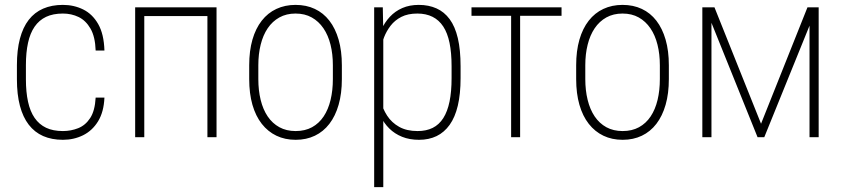

<svg xmlns="http://www.w3.org/2000/svg" viewBox="-20 -558 3428 781"><path d="M235.8 -24.9Q268.6 -24.9 298.1 -36.6Q327.6 -48.3 346.9 -77.9Q366.2 -107.4 369.1 -161.1H404.8Q402.3 -102.5 378.9 -64.5Q355.5 -26.4 317.9 -7.8Q280.3 10.7 235.8 10.7Q190.4 10.7 155.5 -4.6Q120.6 -20 96.9 -50.8Q73.2 -81.5 61 -127.7Q48.8 -173.8 48.8 -235.4V-293Q48.8 -354.5 61 -400.6Q73.2 -446.8 96.9 -477.3Q120.6 -507.8 155.5 -522.9Q190.4 -538.1 235.8 -538.1Q280.8 -538.1 318.4 -519.5Q356 -501 379.4 -460.2Q402.8 -419.4 404.8 -352.5H369.1Q367.2 -408.7 348.1 -441.7Q329.1 -474.6 299.8 -488.8Q270.5 -502.9 235.8 -502.9Q195.8 -502.9 167.5 -489.5Q139.2 -476.1 120.8 -449.5Q102.5 -422.9 94 -383.8Q85.4 -344.7 85.4 -293V-235.4Q85.4 -183.6 94 -144.3Q102.5 -105 120.8 -78.4Q139.2 -51.8 167.5 -38.3Q195.8 -24.9 235.8 -24.9Z M833.5 -528.3V-492.7H556.6V-528.3ZM566.9 -528.3V0H529.8V-528.3ZM860.8 -528.3V0H823.7V-528.3Z M993.7 -236.3V-292.5Q993.7 -351.1 1006.8 -396.7Q1020 -442.4 1044.7 -473.9Q1069.3 -505.4 1104.2 -521.7Q1139.2 -538.1 1182.1 -538.1Q1226.1 -538.1 1260.7 -521.7Q1295.4 -505.4 1319.8 -473.9Q1344.2 -442.4 1357.4 -396.7Q1370.6 -351.1 1370.6 -292.5V-236.3Q1370.6 -177.7 1357.4 -131.8Q1344.2 -85.9 1319.8 -54.2Q1295.4 -22.5 1260.7 -5.9Q1226.1 10.7 1182.6 10.7Q1139.2 10.7 1104.5 -5.9Q1069.8 -22.5 1044.9 -54.2Q1020 -85.9 1006.8 -131.8Q993.7 -177.7 993.7 -236.3ZM1030.8 -292.5V-236.3Q1030.8 -190.4 1040.3 -151.6Q1049.8 -112.8 1068.8 -84.5Q1087.9 -56.2 1116.5 -40.5Q1145 -24.9 1182.6 -24.9Q1220.7 -24.9 1249.3 -40.5Q1277.8 -56.2 1296.6 -84.5Q1315.4 -112.8 1324.7 -151.6Q1334 -190.4 1334 -236.3V-292.5Q1334 -337.9 1324.5 -376.2Q1314.9 -414.6 1295.7 -442.9Q1276.4 -471.2 1248 -487.1Q1219.7 -502.9 1182.1 -502.9Q1145 -502.9 1116.5 -487.1Q1087.9 -471.2 1068.8 -442.9Q1049.8 -414.6 1040.3 -376.2Q1030.8 -337.9 1030.8 -292.5Z M1539.1 -426.8V203.1H1502V-528.3H1537.1ZM1853.5 -288.1V-240.2Q1853.5 -175.8 1842.3 -128.4Q1831.1 -81.1 1809.1 -50.3Q1787.1 -19.5 1755.9 -4.4Q1724.6 10.7 1684.6 10.7Q1646 10.7 1615.7 -1.5Q1585.4 -13.7 1563.5 -35.4Q1541.5 -57.1 1528.3 -85.7Q1515.1 -114.3 1509.8 -146.5V-367.2Q1516.6 -404.3 1530.5 -435.5Q1544.4 -466.8 1565.9 -489.7Q1587.4 -512.7 1616.7 -525.4Q1646 -538.1 1683.6 -538.1Q1723.6 -538.1 1755.4 -523.9Q1787.1 -509.8 1809.1 -480Q1831.1 -450.2 1842.3 -402.8Q1853.5 -355.5 1853.5 -288.1ZM1816.9 -240.2V-288.1Q1816.9 -343.3 1808.6 -383.5Q1800.3 -423.8 1783 -450.2Q1765.6 -476.6 1739.3 -489.7Q1712.9 -502.9 1677.7 -502.9Q1639.2 -502.9 1612.5 -489.3Q1585.9 -475.6 1568.8 -453.4Q1551.8 -431.2 1542.2 -406.2Q1532.7 -381.3 1528.3 -358.9V-150.4Q1536.1 -116.2 1554.7 -87.6Q1573.2 -59.1 1603.8 -42Q1634.3 -24.9 1678.7 -24.9Q1713.9 -24.9 1740 -37.8Q1766.1 -50.8 1783.2 -77.6Q1800.3 -104.5 1808.6 -145Q1816.9 -185.5 1816.9 -240.2Z M2095.7 -528.3V0H2059.1V-528.3ZM2264.2 -528.3V-493.7H1897.9V-528.3Z M2323.7 -236.3V-292.5Q2323.7 -351.1 2336.9 -396.7Q2350.1 -442.4 2374.8 -473.9Q2399.4 -505.4 2434.3 -521.7Q2469.2 -538.1 2512.2 -538.1Q2556.2 -538.1 2590.8 -521.7Q2625.5 -505.4 2649.9 -473.9Q2674.3 -442.4 2687.5 -396.7Q2700.7 -351.1 2700.7 -292.5V-236.3Q2700.7 -177.7 2687.5 -131.8Q2674.3 -85.9 2649.9 -54.2Q2625.5 -22.5 2590.8 -5.9Q2556.2 10.7 2512.7 10.7Q2469.2 10.7 2434.6 -5.9Q2399.9 -22.5 2375 -54.2Q2350.1 -85.9 2336.9 -131.8Q2323.7 -177.7 2323.7 -236.3ZM2360.8 -292.5V-236.3Q2360.8 -190.4 2370.4 -151.6Q2379.9 -112.8 2398.9 -84.5Q2418 -56.2 2446.5 -40.5Q2475.1 -24.9 2512.7 -24.9Q2550.8 -24.9 2579.3 -40.5Q2607.9 -56.2 2626.7 -84.5Q2645.5 -112.8 2654.8 -151.6Q2664.1 -190.4 2664.1 -236.3V-292.5Q2664.1 -337.9 2654.5 -376.2Q2645 -414.6 2625.7 -442.9Q2606.4 -471.2 2578.1 -487.1Q2549.8 -502.9 2512.2 -502.9Q2475.1 -502.9 2446.5 -487.1Q2418 -471.2 2398.9 -442.9Q2379.9 -414.6 2370.4 -376.2Q2360.8 -337.9 2360.8 -292.5Z M3075.7 -54.7 3264.6 -528.3H3303.2L3088.9 0H3061.5L2848.6 -528.3H2886.2ZM2874 -528.3V0H2836.9V-528.3ZM3272.9 0V-528.3H3310.1V0Z"/></svg>

Font: Roboto Condensed ExtraLight
Style: Regular
Weight: 250
Designer: Christian Robertson
Foundry: Google
Version: Version 3.008; 2023